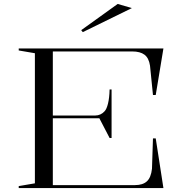

<svg xmlns="http://www.w3.org/2000/svg" viewBox="-20 -954 934 974"><path d="M75 0V-10L157 -24V-684L75 -698V-708H809L770 -472H756L741 -621Q735 -660 713 -676.5Q691 -693 651 -693H248V-368H463Q477 -368 489 -373.5Q501 -379 510 -389Q521 -400 528 -429Q535 -458 536 -500H546V-254H536L484 -354H248V-15H665Q704 -15 725 -34Q746 -53 751 -98L756 -252H770L809 0ZM400 -791 392 -801 577 -934 649 -913Z"/></svg>

Font: Kalnia SemiExpanded Light
Style: Regular
Weight: 300
Width: 6
Designer: Frida Medrano
Foundry: Frida Medrano
Version: Version 1.105